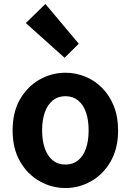

<svg xmlns="http://www.w3.org/2000/svg" viewBox="-20 -944 666 978"><path d="M313.3 13.8Q243.3 13.8 181.6 -21.1Q119.9 -55.9 82 -121.7Q44.2 -187.5 44.2 -279.9Q44.2 -372.8 82 -438.4Q119.9 -503.9 181.6 -538.7Q243.3 -573.5 313.3 -573.5Q365.7 -573.5 414.1 -553.9Q462.4 -534.2 500 -496.4Q537.6 -458.5 559.6 -404.2Q581.6 -349.8 581.6 -279.9Q581.6 -187.5 543.6 -121.7Q505.7 -55.9 444.5 -21.1Q383.3 13.8 313.3 13.8ZM313.3 -105.8Q351.3 -105.8 377.9 -127.3Q404.5 -148.9 418 -188.2Q431.5 -227.4 431.5 -279.9Q431.5 -332.7 418 -371.7Q404.5 -410.7 377.9 -432.3Q351.3 -454 313.3 -454Q275.2 -454 248.7 -432.3Q222.1 -410.7 208.3 -371.7Q194.5 -332.7 194.5 -279.9Q194.5 -227.4 208.3 -188.2Q222.1 -148.9 248.7 -127.3Q275.2 -105.8 313.3 -105.8ZM308.9 -649.7 111.5 -826.6 211.2 -923.7 381.4 -721.2Z"/></svg>

Font: Noto Sans JP
Style: Regular
Weight: 100
Designer: Ryoko NISHIZUKA 西塚涼子 (kana, bopomofo & ideographs); Paul D. Hunt (Latin, Greek & Cyrillic); Sandoll Communications 산돌커뮤니
Foundry: Adobe
Version: Version 2.004;hotconv 1.0.118;makeotfexe 2.5.65603